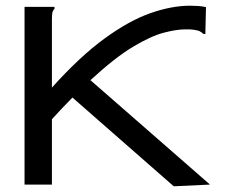

<svg xmlns="http://www.w3.org/2000/svg" viewBox="-20 -647 790 673"><path d="M66 -623H171V-616Q165 -610 163.5 -602.5Q162 -595 162 -579V-340Q260 -449 346.5 -512Q433 -575 507.5 -601Q582 -627 646 -627Q661 -627 675 -626Q689 -625 702 -622L700 -538V-528H693Q687 -534 680 -537.5Q673 -541 657 -543Q651 -544 644.5 -544Q638 -544 628 -544Q599 -544 554.5 -532.5Q510 -521 447 -483.5Q384 -446 297 -366L716 0L589 6L234 -305Q199 -270 162 -229V0H66Z"/></svg>

Font: Inconsolata ExtraExpanded Medium
Style: Regular
Weight: 500
Width: 8
Monospace: yes
Designer: Raph Levien, Cyreal, Brenton Simpson
Foundry: Raph Levien, Cyreal, Google
Version: Version 3.001; ttfautohint (v1.8.2.53-6de2)